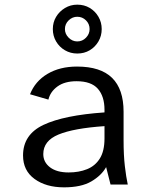

<svg xmlns="http://www.w3.org/2000/svg" viewBox="-20 -793 672 825"><path d="M255 12Q178 12 128.5 -24Q79 -60 79 -125Q79 -215 167 -256.5Q255 -298 429 -310V-321Q429 -379 400.5 -411.5Q372 -444 309 -444Q258 -444 227 -421.5Q196 -399 188 -365L109 -388Q131 -444 184 -475.5Q237 -507 311 -507Q412 -507 461.5 -458.5Q511 -410 511 -313V-191Q511 -126 516.5 -79Q522 -32 529 0H455L436 -75Q416 -39 372.5 -13.5Q329 12 255 12ZM275 -52Q319 -52 354 -66Q389 -80 409 -112Q429 -144 429 -198V-251Q297 -242 231.5 -215Q166 -188 166 -131Q166 -96 195 -74Q224 -52 275 -52ZM312 -563Q283 -563 259 -577Q235 -591 221 -615Q207 -639 207 -668Q207 -697 221 -720.5Q235 -744 259 -758.5Q283 -773 312 -773Q342 -773 365.5 -759Q389 -745 403 -721Q417 -697 417 -668Q417 -639 403 -615Q389 -591 365.5 -577Q342 -563 312 -563ZM312 -615Q334 -615 349.5 -631Q365 -647 365 -668Q365 -690 349.5 -705.5Q334 -721 312 -721Q291 -721 275 -705.5Q259 -690 259 -668Q259 -647 275 -631Q291 -615 312 -615Z"/></svg>

Font: Atkinson Hyperlegible Mono ExtraLight
Style: Regular
Weight: 400
Monospace: yes
Version: Version 2.001